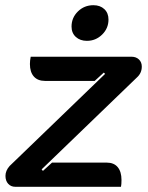

<svg xmlns="http://www.w3.org/2000/svg" viewBox="-20 -718 567 738"><path d="M1 -42Q1 -62 17 -80L384 -434L379 -439L344 -407H153Q125 -407 110 -424Q95 -441 95 -472Q95 -485 98 -500H485Q503 -500 514 -489.5Q525 -479 525 -462Q525 -437 506 -420L140 -67L145 -61L180 -93H390Q418 -93 432.5 -75.5Q447 -58 447 -26Q447 -9 445 0H39Q22 0 11.5 -11.5Q1 -23 1 -42ZM255 -616Q255 -650 279.5 -674Q304 -698 339 -698Q365 -698 381 -683Q397 -668 397 -643Q397 -609 372.5 -585Q348 -561 314 -561Q288 -561 271.5 -576Q255 -591 255 -616Z"/></svg>

Font: K2D
Style: Bold Italic
Weight: 700
Italic angle: -10°
Designer: Katatrad Aksorn Co.,Ltd.
Foundry: Cadson Demak Co.,Ltd.
Version: Version 1.000; ttfautohint (v1.6)